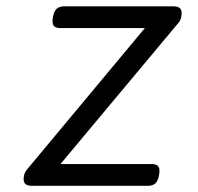

<svg xmlns="http://www.w3.org/2000/svg" viewBox="-20 -600 640 620"><path d="M457 0Q473.6 0 481.9 -8.1Q490.2 -16.1 493.7 -35.2Q497.1 -54.2 491.5 -62.3Q485.8 -70.3 469.2 -70.3H175.3L557.1 -527.3Q563.5 -535.2 565.4 -546.4Q568.8 -564.5 562.5 -572Q556.2 -579.6 539.6 -579.6H188Q171.4 -579.6 162.8 -571.5Q154.3 -563.5 150.9 -544.4Q147.5 -525.4 153.1 -517.3Q158.7 -509.3 175.3 -509.3H447.8L68.4 -54.2Q59.6 -43.5 57.6 -33.2Q54.2 -15.1 60.3 -7.6Q66.4 0 83 0Z"/></svg>

Font: Courier Prime Sans
Style: Regular
Weight: 300
Italic angle: -10°
Designer: Alan Dague-Greene
Foundry: Quote-Unquote Apps
Version: Version 3.23